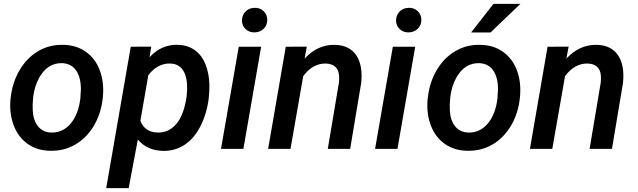

<svg xmlns="http://www.w3.org/2000/svg" viewBox="-20 -770 3299 993"><path d="M35.6 -266.1Q43.9 -343.8 81.3 -407.2Q118.7 -470.7 177.2 -505.4Q235.8 -540 307.1 -538.1Q375 -537.1 424.3 -502Q473.6 -466.8 496.3 -405.8Q519 -344.7 512.2 -270Q504.4 -186 466.6 -121.6Q428.7 -57.1 369.9 -22.7Q311 11.7 239.3 9.8Q171.9 8.8 122.8 -26.1Q73.7 -61 50.8 -121.8Q27.8 -182.6 34.2 -255.9ZM149.4 -199.2Q151.9 -147.9 176.5 -116.9Q201.2 -85.9 245.1 -84.5Q304.7 -83 345 -130.4Q385.3 -177.7 395.5 -259.8L398.4 -307.6Q398.4 -370.1 373.5 -405.8Q348.6 -441.4 301.3 -443.4Q227.1 -445.3 184.1 -370.6Q158.2 -325.2 151.4 -266.1Q147.5 -225.1 149.4 -199.2Z M1059.6 -262.2Q1049.8 -183.1 1017.3 -118.7Q984.9 -54.2 934.8 -21.2Q884.8 11.7 822.8 10.3Q740.2 8.3 692.9 -48.3L645.5 203.1H529.3L656.2 -528.3L762.2 -528.8L753.4 -474.1Q814 -540 897.5 -538.1Q947.8 -537.6 984.9 -512.5Q1022 -487.3 1041.7 -439.5Q1061.5 -391.6 1063 -333Q1063.5 -303.2 1059.6 -262.2ZM945.3 -272.5 947.8 -308.1Q949.2 -371.1 927 -405.8Q904.8 -440.4 860.4 -441.4Q794.9 -443.4 747.1 -381.3L706.1 -145.5Q728 -86.4 795.4 -84.5Q853 -83 892.3 -129.4Q931.6 -175.8 945.3 -272.5Z M1238.8 0H1123L1214.8 -528.3H1330.6ZM1231.4 -663.6Q1231.4 -690.4 1249 -709.5Q1266.6 -728.5 1296.4 -729.5Q1324.7 -730.5 1343.5 -712.2Q1362.3 -693.8 1362.3 -667.5Q1362.3 -639.6 1344 -621.6Q1325.7 -603.5 1297.4 -602.5Q1269.5 -601.6 1250.5 -619.4Q1231.4 -637.2 1231.4 -663.6Z M1566.9 -528.8 1555.2 -466.8Q1623 -540 1711.9 -538.1Q1786.1 -536.6 1821.8 -485.1Q1857.4 -433.6 1848.1 -341.3L1791 0H1675.3L1732.9 -342.8Q1735.4 -363.8 1733.4 -381.8Q1727.1 -439.9 1664.1 -441.4Q1598.1 -442.4 1548.3 -376.5L1482.4 0H1366.7L1458 -528.3Z M2035.6 0H1919.9L2011.7 -528.3H2127.4ZM2028.3 -663.6Q2028.3 -690.4 2045.9 -709.5Q2063.5 -728.5 2093.3 -729.5Q2121.6 -730.5 2140.4 -712.2Q2159.2 -693.8 2159.2 -667.5Q2159.2 -639.6 2140.9 -621.6Q2122.6 -603.5 2094.2 -602.5Q2066.4 -601.6 2047.4 -619.4Q2028.3 -637.2 2028.3 -663.6Z M2192.9 -266.1Q2201.2 -343.8 2238.5 -407.2Q2275.9 -470.7 2334.5 -505.4Q2393.1 -540 2464.4 -538.1Q2532.2 -537.1 2581.5 -502Q2630.9 -466.8 2653.6 -405.8Q2676.3 -344.7 2669.4 -270Q2661.6 -186 2623.8 -121.6Q2585.9 -57.1 2527.1 -22.7Q2468.3 11.7 2396.5 9.8Q2329.1 8.8 2280 -26.1Q2231 -61 2208 -121.8Q2185.1 -182.6 2191.4 -255.9ZM2306.6 -199.2Q2309.1 -147.9 2333.7 -116.9Q2358.4 -85.9 2402.3 -84.5Q2461.9 -83 2502.2 -130.4Q2542.5 -177.7 2552.7 -259.8L2555.7 -307.6Q2555.7 -370.1 2530.8 -405.8Q2505.9 -441.4 2458.5 -443.4Q2384.3 -445.3 2341.3 -370.6Q2315.4 -325.2 2308.6 -266.1Q2304.7 -225.1 2306.6 -199.2ZM2532.2 -750H2671.4L2517.1 -602.1H2416.5Z M2920.9 -528.8 2909.2 -466.8Q2977.1 -540 3065.9 -538.1Q3140.1 -536.6 3175.8 -485.1Q3211.4 -433.6 3202.1 -341.3L3145 0H3029.3L3086.9 -342.8Q3089.4 -363.8 3087.4 -381.8Q3081.1 -439.9 3018.1 -441.4Q2952.1 -442.4 2902.3 -376.5L2836.4 0H2720.7L2812 -528.3Z"/></svg>

Font: TypoPRO Roboto
Style: Italic
Weight: 500
Italic angle: -12°
Designer: Google
Version: Version 2.136; 2016